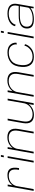

<svg xmlns="http://www.w3.org/2000/svg" viewBox="1764 -2548 790 4358"><g transform="rotate(-90 2159.0 -369.0)"><path d="M482 -332Q504.5 -457.5 470.2 -511.2Q436 -565 350.5 -565Q253 -565 189.5 -509.5Q130 -457.5 114.5 -389L46 0H6L110 -589.5H149.5L130.5 -480Q151.5 -511 184 -537.5Q256 -595 365.5 -595Q469 -595 508 -532.8Q547 -470.5 522.5 -332Z M648 0 752.5 -590.5H792.5L688.5 0ZM779.5 -743.5H819.5L808 -678H768Z M854 0 959 -590.5H999L979 -477.5Q1001 -508 1036 -535.5Q1115 -596.5 1223.5 -596.5Q1335.5 -596.5 1383.2 -533.8Q1431 -471 1409.5 -346.5L1348.5 0H1308.5L1369 -345.5Q1389 -459.5 1346.2 -513Q1303.5 -566.5 1208.5 -566.5Q1115 -566.5 1044.5 -510Q981.5 -460 962.5 -386L894 0Z M1956 0 1975.5 -113.5Q1953.5 -83 1918 -55.5Q1839 6 1730.5 6Q1618.5 6 1570.8 -57Q1523 -120 1544.5 -244L1605.5 -590.5H1645.5L1584.5 -245Q1564.5 -131.5 1607.5 -77.8Q1650.5 -24 1745.5 -24Q1838.5 -24 1909.5 -80.5Q1974 -132 1992.5 -208.5L2059.5 -590.5H2099.5L1995.5 0Z M2142.5 0 2247.5 -590.5H2287.5L2267.5 -477.5Q2289.5 -508 2324.5 -535.5Q2403.5 -596.5 2512 -596.5Q2624 -596.5 2671.8 -533.8Q2719.5 -471 2698 -346.5L2637 0H2597L2657.5 -345.5Q2677.5 -459.5 2634.8 -513Q2592 -566.5 2497 -566.5Q2403.5 -566.5 2333 -510Q2270 -460 2251 -386L2182.5 0Z M3048 5Q2924.5 5 2867.5 -67.8Q2810.5 -140.5 2819 -268.5Q2828.5 -439 2918.2 -516.8Q3008 -594.5 3146.5 -594.5Q3268 -594.5 3321.8 -532.8Q3375.5 -471 3369 -392L3331 -380Q3337 -453 3291.8 -508.8Q3246.5 -564.5 3143.5 -564.5Q3027.5 -564.5 2948.5 -495.8Q2869.5 -427 2860 -270Q2852 -155.5 2901.5 -90.2Q2951 -25 3051 -25Q3153.5 -25 3221 -83.5Q3288.5 -142 3301 -209L3335 -197Q3320.5 -124.5 3245 -59.8Q3169.5 5 3048 5Z M3467.5 0 3572 -590.5H3612L3508 0ZM3599 -743.5H3639L3627.5 -678H3587.5Z M4148.5 0 4156.5 -72Q4135.5 -52 4093 -32Q4015 5 3901 5Q3782 5 3733.2 -40.5Q3684.5 -86 3691.5 -170.5Q3698.5 -256.5 3772 -298Q3845.5 -339.5 3985 -339.5H4202.5L4209.5 -378Q4225.5 -468.5 4180.5 -517Q4135.5 -565.5 4025.5 -565.5Q3964.5 -565.5 3912 -545.8Q3859.5 -526 3824.5 -491Q3789.5 -456 3780 -410.5L3743 -421Q3754.5 -475 3795.2 -513.8Q3836 -552.5 3896 -573.5Q3956 -594.5 4026 -594.5Q4161.5 -594.5 4214.2 -536Q4267 -477.5 4248.5 -373L4183 0ZM4164.5 -123 4198 -313H3985Q3867 -313 3803.5 -279.8Q3740 -246.5 3732.5 -173Q3726 -103 3767 -62.8Q3808 -22.5 3912 -22.5Q4012.5 -22.5 4085.8 -56.8Q4159 -91 4164.5 -123Z"/></g></svg>

Font: Anybody ExtraExpanded ExtraLight
Style: Italic
Weight: 200
Width: 8
Italic angle: -10°
Designer: Tyler Finck
Foundry: Etcetera Type Company
Version: Version 1.010; ttfautohint (v1.8.3) -l 8 -r 50 -G 200 -x 14 